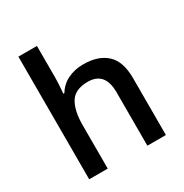

<svg xmlns="http://www.w3.org/2000/svg" viewBox="-175 -895 985 1030"><g transform="rotate(-30 317.5 -380.0)"><path d="M196.8 -759.8V-568.8Q196.8 -538.6 194.8 -510.5Q192.9 -482.4 191.4 -466.8H197.8Q223.1 -508.8 266.1 -529.5Q309.1 -550.3 361.8 -550.3Q454.1 -550.3 505.6 -503.2Q557.1 -456.1 557.1 -352.5V0H442.4V-331.1Q442.4 -457 336.4 -457Q257.8 -457 227.3 -408.2Q196.8 -359.4 196.8 -268.6V0H82V-759.8Z"/></g></svg>

Font: Open Sans SemiBold
Style: Regular
Weight: 600
Designer: Monotype Design Team
Foundry: Monotype Imaging Inc.
Version: Version 3.003; ttfautohint (v1.8.4)